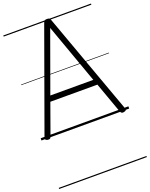

<svg xmlns="http://www.w3.org/2000/svg" viewBox="-240 -1072 1271 1629"><g transform="rotate(-20 396.0 -257.5)"><path d="M52 13Q37 10 32.5 3Q28 -4 33 -16L363 -930Q367 -943 374 -948Q381 -953 396 -953Q411 -953 417.5 -948Q424 -943 428 -930L759 -16Q764 -4 759.5 3Q755 10 739 13Q725 15 718.5 10.5Q712 6 706 -10L608 -283H183L85 -10Q80 6 73.5 10.5Q67 15 52 13ZM201 -333H589L396 -872ZM0 428H792V438H0ZM0 -20H792V0H0ZM0 -505H792V-500H0ZM0 -948H792V-938H0Z"/></g></svg>

Font: Playwrite US Modern Guides
Style: Regular
Weight: 400
Designer: Veronika Burian, José Scaglione
Foundry: TypeTogether
Version: Version 1.003